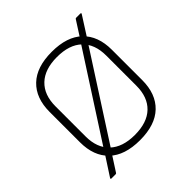

<svg xmlns="http://www.w3.org/2000/svg" viewBox="-200 -849 1043 1043"><g transform="rotate(-45 321.0 -327.5)"><path d="M64 49Q61 49 59.5 46.5Q58 44 61 41L135 -73L149 -96L471 -595L480 -608L539 -700Q541 -704 546 -704H578Q581 -704 582.5 -702Q584 -700 581 -696L507 -580L495 -562L174 -64L163 -48L103 45Q101 49 96 49ZM321 12Q204 12 143 -46.5Q82 -105 82 -211V-444Q82 -550 143 -608.5Q204 -667 321 -667Q438 -667 499 -608.5Q560 -550 560 -444V-211Q560 -105 499 -46.5Q438 12 321 12ZM321 -28Q416 -28 466 -76Q516 -124 516 -212V-443Q516 -531 466 -579Q416 -627 321 -627Q227 -627 176.5 -579Q126 -531 126 -443V-212Q126 -124 176.5 -76Q227 -28 321 -28Z"/></g></svg>

Font: Sofia Sans ExtraLight
Style: Regular
Weight: 250
Version: Version 4.100-B